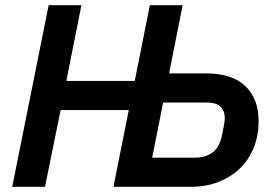

<svg xmlns="http://www.w3.org/2000/svg" viewBox="-20 -718 1051 738"><path d="M167 -698H293L235 -407H498L556 -698H682L630 -436H771Q872 -436 923 -387Q974 -338 974 -253Q974 -196 955 -149.5Q936 -103 901.5 -70Q867 -37 819.5 -18.5Q772 0 714 0H416L475 -295H213L153 0H27ZM731 -112Q769 -112 795.5 -131Q822 -150 832 -192Q837 -215 840.5 -234.5Q844 -254 844 -265Q844 -292 827.5 -308Q811 -324 773 -324H607L565 -112Z"/></svg>

Font: IBM Plex Sans SmBld
Style: Italic
Weight: 600
Italic angle: -11°
Designer: Mike Abbink, Paul van der Laan, Pieter van Rosmalen
Foundry: Bold Monday
Version: Version 3.005